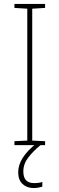

<svg xmlns="http://www.w3.org/2000/svg" viewBox="-20 -827 300 971"><path d="M208 -93H53V-113L118 -116V-783L53 -787V-807H208V-787L143 -783V-116L208 -113ZM98 40Q98 99 152 99Q164 99 176 97.5Q188 96 194 93V117Q187 119 175.5 121.5Q164 124 150 124Q116 124 94 103.5Q72 83 72 44Q72 -30 166 -103L185 -93Q148 -63 123 -30.5Q98 2 98 40Z"/></svg>

Font: Noto Sans Kannada UI SemiCondensed Thin
Style: Regular
Weight: 100
Width: 4
Designer: Jelle Bosma - Monotype Design Team
Foundry: Monotype Imaging Inc.
Version: Version 2.005; ttfautohint (v1.8.4.7-5d5b)